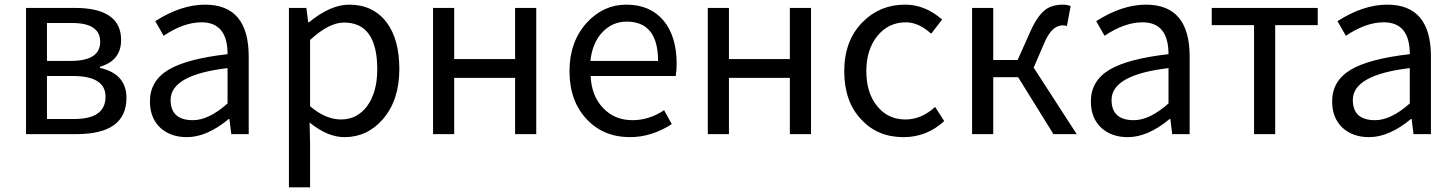

<svg xmlns="http://www.w3.org/2000/svg" viewBox="-20 -577 6257 826"><path d="M92 -543H301Q501 -543 501 -405Q501 -316 410 -290V-285Q524 -259 524 -156Q524 0 309 0H92ZM285 -315Q411 -315 411 -397Q411 -478 291 -478H182V-315ZM299 -65Q434 -65 434 -161Q434 -250 293 -250H182V-65Z M670 -27Q625 -69 625 -141Q625 -229 705 -277Q784 -324 959 -344Q959 -481 847 -481Q770 -481 684 -423L648 -486Q759 -557 862 -557Q1050 -557 1050 -334V0H975L967 -65H964Q870 13 784 13Q714 13 670 -27ZM959 -132V-284Q714 -255 714 -147Q714 -60 810 -60Q878 -60 959 -132Z M1223 -543H1298L1306 -481H1309Q1402 -557 1482 -557Q1585 -557 1643 -481Q1698 -408 1698 -280Q1698 -146 1627 -64Q1560 13 1462 13Q1389 13 1312 -50L1314 45V229H1223ZM1559 -120Q1603 -180 1603 -279Q1603 -480 1460 -480Q1395 -480 1314 -405V-120Q1381 -63 1447 -63Q1516 -63 1559 -120Z M1843 -543H1934V-323H2196V-543H2287V0H2196V-242H1934V0H1843Z M2506 -62Q2430 -141 2430 -271Q2430 -398 2505 -480Q2576 -557 2675 -557Q2777 -557 2835 -488Q2891 -420 2891 -302Q2891 -276 2887 -250H2521Q2525 -163 2575 -112Q2624 -60 2701 -60Q2773 -60 2837 -103L2870 -43Q2783 13 2690 13Q2578 13 2506 -62ZM2811 -315Q2811 -484 2676 -484Q2616 -484 2573 -440Q2528 -393 2520 -315Z M3025 -543H3116V-323H3378V-543H3469V0H3378V-242H3116V0H3025Z M3686 -62Q3612 -139 3612 -271Q3612 -402 3691 -482Q3765 -557 3874 -557Q3960 -557 4033 -493L3986 -432Q3932 -481 3877 -481Q3803 -481 3755 -423Q3707 -364 3707 -271Q3707 -177 3754 -120Q3800 -63 3875 -63Q3944 -63 4003 -117L4042 -56Q3967 13 3867 13Q3756 13 3686 -62Z M4612 0H4512L4360 -245H4253V0H4162V-543H4253V-319H4358L4412 -440Q4442 -508 4477 -535Q4506 -557 4554 -557Q4570 -557 4586 -551L4570 -465Q4561 -468 4552 -468Q4505 -468 4473 -393L4427 -286Z M4718 -27Q4673 -69 4673 -141Q4673 -229 4753 -277Q4832 -324 5007 -344Q5007 -481 4895 -481Q4818 -481 4732 -423L4696 -486Q4807 -557 4910 -557Q5098 -557 5098 -334V0H5023L5015 -65H5012Q4918 13 4832 13Q4762 13 4718 -27ZM5007 -132V-284Q4762 -255 4762 -147Q4762 -60 4858 -60Q4926 -60 5007 -132Z M5375 -469H5193V-543H5649V-469H5466V0H5375Z M5756 -27Q5711 -69 5711 -141Q5711 -229 5791 -277Q5870 -324 6045 -344Q6045 -481 5933 -481Q5856 -481 5770 -423L5734 -486Q5845 -557 5948 -557Q6136 -557 6136 -334V0H6061L6053 -65H6050Q5956 13 5870 13Q5800 13 5756 -27ZM6045 -132V-284Q5800 -255 5800 -147Q5800 -60 5896 -60Q5964 -60 6045 -132Z"/></svg>

Font: KaiGen Gothic CN Regular
Style: Regular
Weight: 400
Designer: Ryoko NISHIZUKA  (kana & ideographs); Paul D. Hunt (Latin, Greek & Cyrillic); Wenlong ZHANG  (bopomofo); Sandoll Communi
Foundry: Adobe Systems Incorporated
Version: Version 1.002.20150501